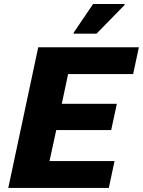

<svg xmlns="http://www.w3.org/2000/svg" viewBox="-20 -919 699 939"><path d="M20.5 0 167 -688H659.2L631.1 -556.7H313.1L282.2 -411.5H551.5L523.8 -283H255.1L222.2 -131.3H540.2L512.2 0ZM340.3 -754.3V-759.3L435.3 -899.5H589.2V-894.5L452 -754.3Z"/></svg>

Font: Saira Thin
Style: Italic
Weight: 100
Italic angle: -12°
Designer: Hector Gatti with collaboration of the Omnibus-Type team
Foundry: Omnibus-Type
Version: Version 1.101